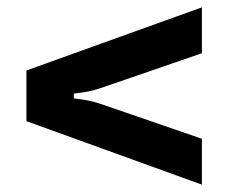

<svg xmlns="http://www.w3.org/2000/svg" viewBox="-20 -608 640 523"><path d="M530 -105 52 -278V-416L530 -588V-463L260 -370Q237 -362 221.5 -359Q206 -356 181 -353V-340Q206 -337 221.5 -334Q237 -331 260 -323L530 -230Z"/></svg>

Font: Open Sauce Sans
Style: Bold Italic
Weight: 700
Italic angle: -10°
Designer: Alfredo Marco Pradil
Foundry: Creative Sauce Fz LLC
Version: Version 1.477